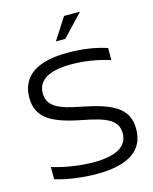

<svg xmlns="http://www.w3.org/2000/svg" viewBox="-130 -965 844 1059"><g transform="rotate(-15 292.5 -435.5)"><path d="M529 -577V-646C465 -668 386 -679 306 -679C134 -679 38 -619 38 -493C38 -377 120 -332 290 -299C420 -274 485 -248 485 -171C485 -97 420 -58 291 -58C213 -58 128 -71 54 -94V-24C126 -2 214 9 292 9C472 9 563 -54 563 -175C563 -293 479 -337 302 -372C180 -395 116 -422 116 -498C116 -573 182 -612 308 -612C379 -612 455 -601 529 -577ZM260 -756H314L431 -880H340Z"/></g></svg>

Font: LT Wave Text Light
Style: Regular
Weight: 300
Designer: Daniel Lyons
Version: Version 2.5 (Glyphs App)